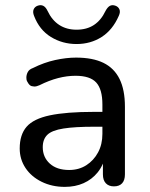

<svg xmlns="http://www.w3.org/2000/svg" viewBox="-20 -721 584 750"><path d="M233 9Q183 9 142.5 -11Q102 -31 79.5 -65Q57 -99 57 -141Q57 -195 84 -226Q111 -257 175 -270.5Q239 -284 347 -284H380V-313Q380 -372 356 -398.5Q332 -425 275 -425Q242 -425 207 -416Q172 -407 134 -388Q123 -383 114 -383Q111 -383 104 -384.5Q97 -386 90.5 -395.5Q84 -405 83.5 -411Q83 -417 83 -418Q83 -429 88.5 -439.5Q94 -450 108 -455Q152 -477 195.5 -486.5Q239 -496 277 -496Q342 -496 384 -475.5Q426 -455 447 -412.5Q468 -370 468 -304V-40Q468 -17 457 -5Q446 7 425 7Q405 7 393.5 -5Q382 -17 382 -40V-82Q374 -63 361 -47Q339 -20 306.5 -5.5Q274 9 233 9ZM228 -219Q183 -212 165 -194.5Q147 -177 147 -146Q147 -107 174.5 -82Q202 -57 250 -57Q288 -57 317 -75.5Q346 -94 363 -125.5Q380 -157 380 -198V-226H349Q272 -226 228 -219ZM279 -549Q224 -549 179 -576.5Q134 -604 113 -659Q107 -674 111.5 -684.5Q116 -695 128 -699Q140 -703 149.5 -698Q159 -693 166 -678Q183 -642 211.5 -623.5Q240 -605 279 -605Q319 -605 347 -623.5Q375 -642 392 -678Q400 -693 409 -698Q418 -703 430 -699Q442 -695 446.5 -684.5Q451 -674 444 -659Q420 -604 377 -576.5Q334 -549 279 -549Z"/></svg>

Font: Nunito Medium
Style: Regular
Weight: 500
Designer: Vernon Adams
Foundry: Vernon Adams
Version: Version 3.602